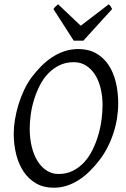

<svg xmlns="http://www.w3.org/2000/svg" viewBox="-20 -858 585 893"><path d="M457 -369.1Q457 -410.2 448.2 -446.5Q439.5 -482.9 422.4 -510Q405.3 -537.1 380.4 -553Q355.5 -568.8 323.2 -568.8Q286.1 -568.8 256.6 -554.4Q227.1 -540 204.1 -516.1Q181.2 -492.2 165 -460.4Q148.9 -428.7 138.4 -394.5Q127.9 -360.4 123 -325.4Q118.2 -290.5 118.2 -259.8Q118.2 -214.4 127.7 -175.5Q137.2 -136.7 154.8 -108.6Q172.4 -80.6 197 -64.7Q221.7 -48.8 252 -48.8Q289.6 -48.8 319.6 -64Q349.6 -79.1 372.3 -104.2Q395 -129.4 411.1 -162.4Q427.2 -195.3 437.5 -231Q447.8 -266.6 452.4 -302.5Q457 -338.4 457 -369.1ZM529.8 -377.9Q529.8 -343.3 524.2 -307.6Q518.6 -272 507.1 -237.3Q495.6 -202.6 478.8 -170.2Q461.9 -137.7 439.9 -109.9Q419.4 -83.5 396.2 -60.8Q373 -38.1 346.9 -21.2Q320.8 -4.4 291.7 5.4Q262.7 15.1 230 15.1Q183.1 15.1 148.2 -4.9Q113.3 -24.9 90.1 -59.3Q66.9 -93.8 55.4 -139.6Q43.9 -185.5 43.9 -236.8Q43.9 -267.6 49.6 -302Q55.2 -336.4 65.7 -370.8Q76.2 -405.3 91.3 -437.7Q106.4 -470.2 126 -497.1Q146.5 -524.4 170.2 -548.6Q193.8 -572.8 220.9 -590.8Q248 -608.9 278.8 -619.4Q309.6 -629.9 344.2 -629.9Q392.1 -629.9 427.2 -609.9Q462.4 -589.8 485.1 -555.4Q507.8 -521 518.8 -475.1Q529.8 -429.2 529.8 -377.9ZM367.7 -668.9H322.8L228.5 -815.9Q235.4 -825.2 239.3 -828.6Q243.2 -832 250.5 -837.9L355.5 -738.3L485.8 -837.9Q491.7 -832.5 494.4 -828.9Q497.1 -825.2 501.5 -815.9Z"/></svg>

Font: Gentium Plus Eur
Style: Italic
Weight: 400
Italic angle: -8°
Designer: J. Victor Gaultney, Annie Olsen, Iska Routamaa, Becca Hirsbrunner
Foundry: SIL International
Version: Version 5.000